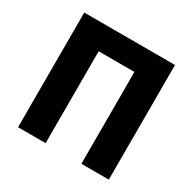

<svg xmlns="http://www.w3.org/2000/svg" viewBox="-162 -912 1086 1079"><g transform="rotate(30 380.5 -372.0)"><path d="M86 0H265V-596H497V0H675V-744H86Z"/></g></svg>

Font: Noto Sans CJK KR Black
Style: Regular
Weight: 900
Designer: Ryoko NISHIZUKA (kana & ideographs); Paul D. Hunt (Latin, Greek & Cyrillic); Wenlong ZHANG (bopomofo); Sandoll Communica
Foundry: Adobe Systems Incorporated
Version: Version 1.004;PS 1.004;hotconv 1.0.82;makeotf.lib2.5.63406